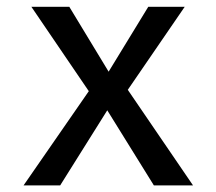

<svg xmlns="http://www.w3.org/2000/svg" viewBox="-20 -561 655 581"><path d="M304.6 -227.2 162.1 0H51.3L248.7 -285.1L74.9 -540.5H189.7L308.7 -344.1L428.7 -540.5H539L366.7 -289.2L564.1 0H445.6Z"/></svg>

Font: Fira Code Fixed Retina
Style: Regular
Weight: 450
Monospace: yes
Designer: Carrois Corporate, Edenspiekermann AG, Nikita Prokopov
Foundry: Carrois Corporate, Edenspiekermann AG, Nikita Prokopov
Version: Version 5.002